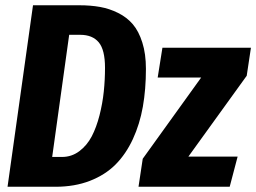

<svg xmlns="http://www.w3.org/2000/svg" viewBox="-20 -713 978 733"><path d="M282.2 -692.9Q326.2 -692.9 361.8 -686.5Q397.5 -680.2 430.9 -663.6Q464.4 -647 487.1 -620.4Q509.8 -593.8 523.4 -550.5Q537.1 -507.3 537.1 -450.2Q537.1 -372.1 525.4 -305.7Q513.7 -239.3 487.3 -182.1Q460.9 -125 421.4 -85.2Q381.8 -45.4 323.5 -22.7Q265.1 0 191.9 0H8.8L106 -692.9ZM286.1 -580.1H244.1L179.2 -113.8H216.8Q253.4 -113.8 282.7 -135.7Q312 -157.7 330.1 -192.1Q348.1 -226.6 359.9 -272.7Q371.6 -318.8 376.2 -363.5Q380.9 -408.2 380.9 -454.1Q380.9 -522.9 356.9 -551.5Q333 -580.1 286.1 -580.1ZM938 -530.8 921.9 -423.8 699.2 -115.2H887.2L856.9 0H508.8L524.9 -106.9L748 -417H582L600.1 -530.8Z"/></svg>

Font: Fira Sans Compressed
Style: Bold Italic
Weight: 700
Width: 3
Italic angle: -8°
Designer: Carrois Corporate & Edenspiekermann AG
Foundry: Carrois Corporate GbR & Edenspiekermann AG
Version: Version 4.203;PS 004.203;hotconv 1.0.88;makeotf.lib2.5.64775